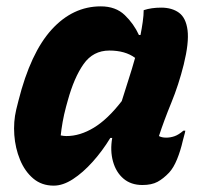

<svg xmlns="http://www.w3.org/2000/svg" viewBox="-20 -572 640 604"><path d="M297 -552Q344 -552 372.5 -524.5Q401 -497 417 -462H422Q426 -482 429 -503Q432 -524 432 -540Q456 -548 487 -548Q521 -548 543 -532Q565 -516 570 -477Q575 -438 558 -369Q542 -305 519 -249Q496 -193 480 -144Q489 -139 503 -139Q516 -139 529 -143.5Q542 -148 557 -161H563Q562 -154 559.5 -146Q557 -138 555 -129Q548 -98 537 -71Q526 -44 512 -29Q494 -10 475.5 0Q457 10 428 10Q392 10 368.5 -10Q345 -30 335.5 -64Q326 -98 333 -138H327Q302 -97 271.5 -63Q241 -29 209.5 -8.5Q178 12 149 12Q111 12 84.5 -10.5Q58 -33 43 -69.5Q28 -106 25 -147.5Q22 -189 31 -227L38 -255Q76 -406 142.5 -479Q209 -552 297 -552ZM171 -146Q176 -145 180.5 -144.5Q185 -144 189 -144Q232 -144 275.5 -170.5Q319 -197 363 -254Q373 -287 384 -320.5Q395 -354 405 -390Q374 -413 324 -413Q273 -413 243 -370.5Q213 -328 193 -255L188 -237Q181 -211 177 -188Q173 -165 171 -146Z"/></svg>

Font: Recursive Sn Csl St XBd
Style: Italic
Weight: 800
Italic angle: -15°
Version: Version 1.079;hotconv 1.0.112;makeotfexe 2.5.65598; ttfautoh